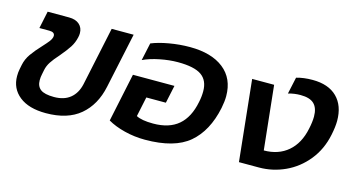

<svg xmlns="http://www.w3.org/2000/svg" viewBox="-66 -803 1975 1072"><g transform="rotate(15 921.5 -267.5)"><path d="M31 -144Q31 -166 35 -185L40 -210Q47 -245 68.5 -275.5Q90 -306 123 -341Q146 -366 156.5 -379.5Q167 -393 170 -405Q171 -408 171 -413Q171 -435 139 -435H82L103 -535H227Q265 -535 286.5 -516Q308 -497 308 -465Q308 -453 305 -441Q298 -409 281 -382.5Q264 -356 231 -317Q203 -286 188 -263Q173 -240 168 -215L163 -190Q159 -173 159 -154Q159 -119 182 -101.5Q205 -84 260 -84Q318 -84 353.5 -113Q389 -142 401 -195L473 -535H600L532 -216Q509 -107 436.5 -46Q364 15 239 15Q140 15 85.5 -28.5Q31 -72 31 -144Z M595 -38 654 -318H894L872 -215H759L735 -101Q766 -84 833 -84Q925 -84 978.5 -129.5Q1032 -175 1050 -267Q1057 -299 1057 -330Q1057 -393 1015.5 -422Q974 -451 879 -451Q830 -451 775 -440Q720 -429 680 -410L702 -512Q743 -529 803 -539.5Q863 -550 922 -550Q1047 -550 1117.5 -494.5Q1188 -439 1188 -337Q1188 -307 1180 -267Q1151 -128 1066.5 -56.5Q982 15 812 15Q751 15 693.5 0.5Q636 -14 595 -38Z M1303 -468H1430L1469 -99Q1553 -99 1608.5 -146.5Q1664 -194 1682 -282Q1691 -323 1691 -354Q1691 -403 1666.5 -427Q1642 -451 1588 -451Q1552 -451 1517 -441L1538 -538Q1579 -550 1631 -550Q1723 -550 1772.5 -501Q1822 -452 1822 -364Q1822 -330 1812 -282Q1794 -194 1742 -130Q1690 -66 1618 -33Q1546 0 1467 0H1352Z"/></g></svg>

Font: Prompt Medium
Style: Italic
Weight: 500
Italic angle: -12°
Designer: Katatrad Team
Foundry: CadsonDemak
Version: Version 1.001